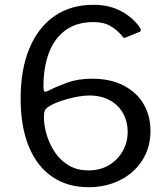

<svg xmlns="http://www.w3.org/2000/svg" viewBox="-20 -771 701 800"><path d="M369 -751Q407 -751 437 -743Q467 -735 491 -721Q515 -707 533.5 -690Q552 -673 564 -654Q566 -650 566.5 -645.5Q567 -641 561 -638L504 -615Q499 -612 495 -614.5Q491 -617 489 -621Q467 -647 439.5 -663Q412 -679 370 -679Q298 -679 251.5 -644Q205 -609 183 -548.5Q161 -488 161 -412Q161 -396 164 -391Q167 -386 179 -392Q217 -411 261 -427Q305 -443 364 -443Q441 -443 495.5 -414.5Q550 -386 578.5 -337Q607 -288 607 -226Q607 -156 572.5 -102.5Q538 -49 479.5 -20Q421 9 349 9Q261 9 197.5 -34.5Q134 -78 100 -160.5Q66 -243 66 -360Q66 -482 102.5 -569.5Q139 -657 207 -704Q275 -751 369 -751ZM353 -373Q327 -373 294.5 -366.5Q262 -360 233 -350Q204 -340 183 -327Q171 -319 167 -310.5Q163 -302 163 -284Q163 -248 174.5 -209.5Q186 -171 208.5 -137Q231 -103 266 -82Q301 -61 349 -61Q396 -61 432.5 -82Q469 -103 490.5 -140Q512 -177 512 -222Q512 -264 493 -298.5Q474 -333 438 -353Q402 -373 353 -373Z"/></svg>

Font: Libre Franklin
Style: Regular
Weight: 400
Designer: Pablo Impallari, Rodrigo Fuenzalida, Nhung Nguyen
Foundry: Impallari Type
Version: Version 3.000